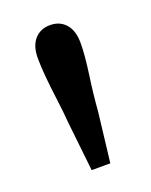

<svg xmlns="http://www.w3.org/2000/svg" viewBox="-78 -887 342 435"><g transform="rotate(-20 92.5 -669.5)"><path d="M42 -779Q42 -808 56 -824Q70 -840 93.5 -840Q117 -840 131 -824Q145 -808 145 -778.5Q145 -749 138.5 -703.5Q132 -658 129 -618L115 -499H70L57 -618Q55 -645 51 -675Q42 -743 42 -779Z"/></g></svg>

Font: Early Summer Mincho Screen
Style: Regular
Weight: 400
Designer: GuiWonder
Version: Version 1.002